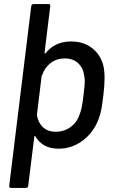

<svg xmlns="http://www.w3.org/2000/svg" viewBox="-20 -720 567 940"><path d="M492 -339Q492 -302 486 -254Q481 -210 476 -184Q471 -158 462 -135Q437 -70 384 -31Q331 8 267 8Q188 8 153 -53Q152 -55 150 -54Q148 -53 148 -51L118 190Q118 194 115 197Q112 200 107 200H34Q29 200 26.5 197Q24 194 25 190L133 -690Q135 -700 144 -700H218Q228 -700 226 -690L198 -461Q198 -459 200 -458Q202 -457 203 -459Q248 -517 328 -517Q394 -517 437 -479.5Q480 -442 489 -383Q492 -362 492 -339ZM389 -255Q395 -305 395 -322Q395 -338 392 -351Q387 -388 362 -411Q337 -434 297 -434Q257 -434 228 -411.5Q199 -389 187 -354Q186 -353 186 -352Q186 -351 185 -351L184 -349L161 -160V-156Q166 -121 189.5 -98Q213 -75 253 -75Q294 -75 325.5 -98Q357 -121 369 -158Q376 -175 380 -194Q384 -213 389 -255Z"/></svg>

Font: Barlow Medium
Style: Italic
Weight: 500
Italic angle: -7°
Designer: Jeremy Tribby
Foundry: Tribby Type
Version: Version 1.408